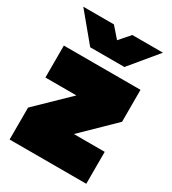

<svg xmlns="http://www.w3.org/2000/svg" viewBox="-172 -792 793 885"><g transform="rotate(30 224.0 -350.0)"><path d="M8 -700 129 -554H311L432 -700H269L220 -644L171 -700ZM20 0H428V-170H264L428 -330V-500H20V-330H185L20 -170Z"/></g></svg>

Font: Unageo
Style: Black
Weight: 900
Designer: Richard Sepsi
Foundry: Richard Sepsi
Version: Version 2.000